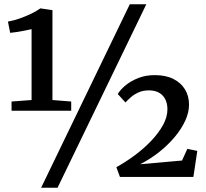

<svg xmlns="http://www.w3.org/2000/svg" viewBox="-20 -835 973 906"><path d="M129 -363V-697.5Q119 -695 98.8 -691Q78.5 -687 58 -683.8Q37.5 -680.5 28 -680L17.5 -733Q45 -738 74 -748.2Q103 -758.5 128.5 -771Q154 -783.5 170.5 -795.5L227.5 -787V-363L316 -356V-312.5H34.5V-356ZM592.5 -815H670.5L251.5 51H174ZM529 -46Q574 -71 617 -103Q660 -135 694.5 -171.5Q729 -208 749.5 -245.5Q770 -283 770 -319Q770 -360.5 747.2 -384.5Q724.5 -408.5 682.5 -408.5Q655 -408.5 634.2 -399.2Q613.5 -390 598.2 -376.8Q583 -363.5 572 -351.5L535.5 -391.5Q550 -414.5 575.2 -434.5Q600.5 -454.5 634.5 -467.5Q668.5 -480.5 710.5 -480.5Q762 -480.5 798 -462.5Q834 -444.5 853 -413Q872 -381.5 872 -341Q872 -304.5 854.2 -265.8Q836.5 -227 805 -189.2Q773.5 -151.5 731.8 -118.2Q690 -85 641.5 -60L839 -77.5L864 -132.5L911 -123L892.5 0H546Z"/></svg>

Font: Merriweather SemiBold
Style: Regular
Weight: 600
Version: Version 2.100